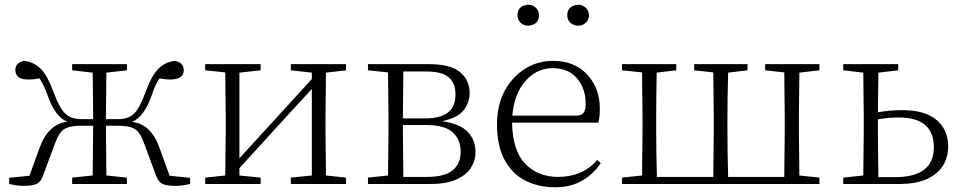

<svg xmlns="http://www.w3.org/2000/svg" viewBox="-20 -780 4061 814"><path d="M286 -482V-508H518V-482L431 -472L429 -275H482Q524 -275 548 -298Q572 -321 598 -392Q623 -460 651.5 -488.5Q680 -517 721 -522Q759 -515 759 -482Q759 -445 706 -443Q676 -443 657 -448Q640 -426 625 -381Q591 -282 539 -263Q621 -255 657 -151L699 -35L786 -26V0Q752 8 725 8Q683 8 666 -2Q649 -12 640 -40L592 -169Q575 -219 551.5 -233Q528 -247 481 -247H429L431 -36L518 -27V0H286V-27L373 -36L375 -247H324Q276 -247 253 -233Q230 -219 212 -169L164 -40Q156 -12 138.5 -2Q121 8 80 8Q52 8 19 0V-26L105 -35L147 -151Q184 -255 266 -264Q213 -283 180 -381Q163 -426 147 -448Q128 -443 98 -443Q46 -443 45 -483Q45 -515 83 -522Q124 -517 152.5 -488.5Q181 -460 206 -392Q232 -321 257 -298Q282 -275 323 -275H375L373 -472Z M1213 -482V-508H1447V-482L1362 -472L1360 -283V-226L1362 -36L1447 -27V0H1213V-27L1302 -36V-403L1158 -246L995 -67V-36L1085 -27V0H850V-27L935 -36L937 -226V-283L935 -473L850 -482V-508H1085V-482L995 -472V-109L1135 -262L1302 -445V-472Z M1624 0H1540V-27L1625 -36L1627 -226V-283L1625 -473L1540 -482V-508H1800Q1889 -508 1930 -474.5Q1971 -441 1971 -385Q1971 -345 1945.5 -312.5Q1920 -280 1854 -266Q1929 -256 1962.5 -221.5Q1996 -187 1996 -134Q1996 -100 1977 -69.5Q1958 -39 1916 -19.5Q1874 0 1804 0ZM1690 -477 1688 -278H1782Q1914 -278 1911 -382Q1911 -428 1882 -452.5Q1853 -477 1785 -477ZM1688 -250V-226L1690 -30H1791Q1865 -30 1899 -58Q1933 -86 1933 -137Q1933 -187 1900 -218.5Q1867 -250 1784 -250Z M2219 -671Q2201 -671 2187.5 -683Q2174 -695 2174 -715Q2174 -756 2219 -760Q2238 -760 2251.5 -747.5Q2265 -735 2265 -715Q2265 -675 2219 -671ZM2432 -671Q2413 -671 2399 -683Q2385 -695 2385 -715Q2385 -756 2432 -760Q2449 -760 2463 -747.5Q2477 -735 2477 -715Q2477 -695 2463 -683Q2449 -671 2432 -671ZM2333 14Q2262 14 2206 -15Q2150 -44 2118.5 -103.5Q2087 -163 2087 -252Q2087 -334 2119.5 -394.5Q2152 -455 2206 -488.5Q2260 -522 2324 -522Q2416 -522 2469.5 -464Q2523 -406 2523 -320Q2523 -284 2517 -260H2151Q2153 -141 2207 -85.5Q2261 -30 2346 -30Q2451 -30 2512 -102L2527 -88Q2494 -40 2446 -13Q2398 14 2333 14ZM2152 -290H2422Q2446 -290 2454.5 -302.5Q2463 -315 2463 -341Q2463 -404 2426.5 -447.5Q2390 -491 2323 -491Q2256 -491 2208 -437Q2160 -383 2152 -290Z M2734 0H2617V-27L2702 -36L2704 -226V-283L2702 -473L2617 -482V-508H2847V-482L2764 -472Q2762 -363 2762 -283V-226Q2762 -142 2765 -30H3004L3006 -226V-283L3004 -473L2923 -482V-508H3149V-482L3067 -472Q3064 -363 3064 -283V-226Q3064 -142 3067 -30H3305L3307 -226V-283L3305 -473L3224 -482V-508H3454V-482L3369 -472L3367 -283V-226L3369 -36L3454 -27V0Z M3555 0V-27L3640 -36L3642 -226V-283L3640 -472L3555 -482V-508H3788V-482L3704 -472L3702 -304Q3753 -313 3804 -313Q3874 -313 3917 -292.5Q3960 -272 3980 -237Q4000 -202 4000 -159Q4000 -115 3978.5 -79Q3957 -43 3911 -21.5Q3865 0 3791 0ZM3702 -274V-226Q3702 -141 3704 -29H3775Q3940 -29 3939 -157Q3939 -282 3789 -282Q3746 -282 3702 -274Z"/></svg>

Font: Minh Nguyen ExtraLight
Style: Regular
Weight: 250
Designer: Ryoko NISHIZUKA 西塚涼子 (kana & ideographs); Frank Grießhammer (Latin, Greek & Cyrillic); Wenlong ZHANG 张文龙 (bopomofo); San
Foundry: Adobe
Version: Version 1.100;July 7, 2023;FontCreator 14.0.0.2814 64-bit